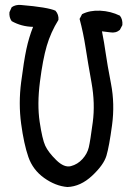

<svg xmlns="http://www.w3.org/2000/svg" viewBox="-20 -754 540 772"><path d="M251 -2Q203 -6 157.5 -38.5Q112 -71 94 -123Q76 -175 65 -256.5Q54 -338 65 -423.5Q76 -509 86 -556Q96 -603 113 -646Q66 -647 27 -669Q16 -684 18 -705L27 -725Q43 -736 64 -734Q172 -725 203 -711Q217 -695 215 -674Q184 -624 168 -569.5Q152 -515 140.5 -424.5Q129 -334 139.5 -264Q150 -194 162 -168Q174 -142 206 -110.5Q238 -79 265 -86Q292 -93 311.5 -114.5Q331 -136 337 -161.5Q343 -187 353 -262.5Q363 -338 348 -421.5Q333 -505 324 -563.5Q315 -622 300 -678L310 -697Q341 -713 383 -711Q425 -709 462 -691Q474 -676 472 -653L462 -634Q446 -620 423 -624L390 -628Q399 -583 405 -540Q411 -497 426.5 -416.5Q442 -336 430.5 -250.5Q419 -165 408 -128Q397 -91 350.5 -47.5Q304 -4 251 -2Z"/></svg>

Font: Kosefont JP
Style: Regular
Weight: 400
Designer: Nozomi Seto 瀬戸のぞみ
Version: Version 3.00;June 19, 2020